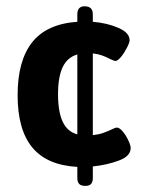

<svg xmlns="http://www.w3.org/2000/svg" viewBox="-20 -530 462 617"><path d="M228.5 41.5V6.3Q130.9 1 83.7 -56.2Q36.6 -113.3 36.6 -224.1Q36.6 -335 83.3 -394Q129.9 -453.1 228.5 -460V-483.4Q228.5 -509.8 251.5 -509.8Q265.1 -509.8 271.7 -503.4Q278.3 -497.1 278.3 -483.4V-460Q324.7 -456.1 360.6 -440.4Q396.5 -424.8 396.5 -400.9Q396.5 -393.1 387.9 -376.5Q379.4 -359.9 368.7 -346.9Q357.9 -334 350.6 -334Q347.7 -334 335 -339.8Q321.8 -346.7 308.6 -351.6Q295.4 -356.4 278.3 -358.4V-95.7Q296.9 -97.7 310.8 -102.5Q324.7 -107.4 339.4 -114.3Q351.1 -120.1 355 -120.1Q363.8 -120.1 374.3 -107.7Q384.8 -95.2 392.3 -79.1Q399.9 -63 399.9 -54.2Q399.9 -28.3 362.3 -14.2Q324.7 0 278.3 4.9V41.5Q278.3 55.2 272.5 61.3Q266.6 67.4 254.4 67.4Q240.7 67.4 234.6 61.3Q228.5 55.2 228.5 41.5ZM228.5 -355Q196.3 -345.7 181.4 -314.2Q166.5 -282.7 166.5 -227.5Q166.5 -170.9 181.4 -138.9Q196.3 -106.9 228.5 -98.1Z"/></svg>

Font: Jaldi
Style: Bold
Weight: 400
Designer: Pablo Cosgaya and Nicolas Silva
Foundry: Omnibus-Type
Version: Version 1.007